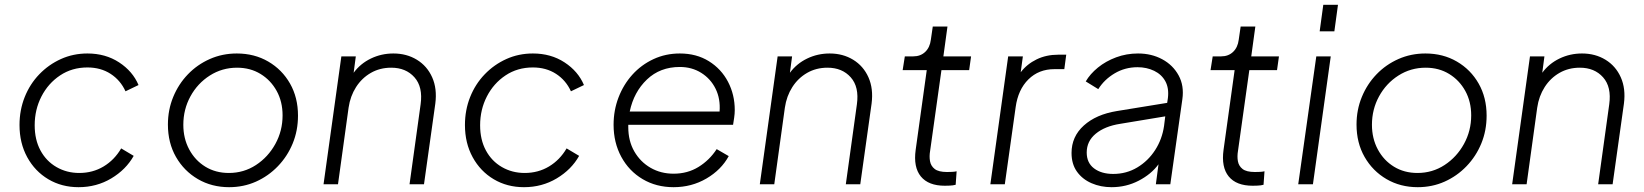

<svg xmlns="http://www.w3.org/2000/svg" viewBox="-20 -765 6823 797"><path d="M306 12Q236 12 180.5 -21Q125 -54 93 -112.5Q61 -171 61 -246Q61 -308 82.5 -362Q104 -416 143 -456.5Q182 -497 233 -520Q284 -543 343 -543Q418 -543 474.5 -506Q531 -469 555 -412L501 -386Q480 -432 439 -458.5Q398 -485 343 -485Q279 -485 229.5 -452Q180 -419 152 -364.5Q124 -310 124 -245Q124 -185 148 -140.5Q172 -96 214.5 -71.5Q257 -47 309 -47Q365 -47 410 -74Q455 -101 483 -149L535 -118Q503 -61 442 -24.5Q381 12 306 12Z M931 12Q859 12 801.5 -21.5Q744 -55 710.5 -113.5Q677 -172 677 -248Q677 -309 699 -362.5Q721 -416 760 -456.5Q799 -497 851 -520Q903 -543 963 -543Q1036 -543 1093.5 -509.5Q1151 -476 1184 -418Q1217 -360 1217 -285Q1217 -223 1195 -169.5Q1173 -116 1133.5 -75Q1094 -34 1042.5 -11Q991 12 931 12ZM930 -47Q992 -47 1042.5 -80Q1093 -113 1123 -167.5Q1153 -222 1153 -286Q1153 -343 1128.5 -387.5Q1104 -432 1061.5 -458Q1019 -484 964 -484Q902 -484 851 -451.5Q800 -419 770.5 -365Q741 -311 741 -247Q741 -190 765.5 -144.5Q790 -99 832.5 -73Q875 -47 930 -47Z M1323 0 1397 -531H1457L1448 -463Q1476 -501 1519.5 -522Q1563 -543 1613 -543Q1668 -543 1710.5 -517Q1753 -491 1774 -444Q1795 -397 1787 -335L1740 0H1680L1726 -332Q1736 -404 1700.5 -444Q1665 -484 1604 -484Q1557 -484 1519.5 -462.5Q1482 -441 1458 -403.5Q1434 -366 1427 -318L1383 0Z M2155 12Q2085 12 2029.5 -21Q1974 -54 1942 -112.5Q1910 -171 1910 -246Q1910 -308 1931.5 -362Q1953 -416 1992 -456.5Q2031 -497 2082 -520Q2133 -543 2192 -543Q2267 -543 2323.5 -506Q2380 -469 2404 -412L2350 -386Q2329 -432 2288 -458.5Q2247 -485 2192 -485Q2128 -485 2078.5 -452Q2029 -419 2001 -364.5Q1973 -310 1973 -245Q1973 -185 1997 -140.5Q2021 -96 2063.5 -71.5Q2106 -47 2158 -47Q2214 -47 2259 -74Q2304 -101 2332 -149L2384 -118Q2352 -61 2291 -24.5Q2230 12 2155 12Z M2776 12Q2704 12 2647.5 -21.5Q2591 -55 2559 -114Q2527 -173 2527 -247Q2527 -307 2547.5 -360.5Q2568 -414 2605 -455Q2642 -496 2692.5 -519.5Q2743 -543 2802 -543Q2871 -543 2922.5 -511Q2974 -479 3002 -425.5Q3030 -372 3030 -308Q3030 -293 3027.5 -276Q3025 -259 3023 -247H2588Q2588 -242 2588 -237Q2588 -180 2613 -136.5Q2638 -93 2680.5 -68.5Q2723 -44 2776 -44Q2834 -44 2879.5 -72Q2925 -100 2955 -146L3005 -117Q2974 -60 2912.5 -24Q2851 12 2776 12ZM2802 -487Q2720 -487 2665.5 -435Q2611 -383 2594 -302H2967Q2971 -355 2950.5 -396.5Q2930 -438 2891 -462.5Q2852 -487 2802 -487Z M3134 0 3208 -531H3268L3259 -463Q3287 -501 3330.5 -522Q3374 -543 3424 -543Q3479 -543 3521.5 -517Q3564 -491 3585 -444Q3606 -397 3598 -335L3551 0H3491L3537 -332Q3547 -404 3511.5 -444Q3476 -484 3415 -484Q3368 -484 3330.5 -462.5Q3293 -441 3269 -403.5Q3245 -366 3238 -318L3194 0Z M3902 6Q3834 6 3802.5 -32.5Q3771 -71 3781 -143L3827 -474H3727L3736 -531H3771Q3801 -531 3820.5 -549.5Q3840 -568 3844 -600L3852 -655H3913L3896 -531H4011L4003 -474H3888L3841 -139Q3837 -116 3840.5 -96Q3844 -76 3860 -63.5Q3876 -51 3911 -51Q3920 -51 3931.5 -51.5Q3943 -52 3951 -54L3947 2Q3936 5 3922 5.5Q3908 6 3902 6Z M4091 0 4165 -531H4226L4217 -465Q4243 -499 4283 -518.5Q4323 -538 4373 -538H4406L4398 -478H4357Q4292 -478 4249 -435.5Q4206 -393 4196 -320L4151 0Z M4594 12Q4549 12 4511 -4.5Q4473 -21 4450.5 -52.5Q4428 -84 4428 -130Q4428 -198 4479 -244Q4530 -290 4616 -304L4825 -338L4828 -358Q4833 -399 4817.5 -427.5Q4802 -456 4771 -471Q4740 -486 4702 -486Q4650 -486 4607 -460.5Q4564 -435 4539 -395L4487 -427Q4505 -458 4537.5 -484.5Q4570 -511 4613 -527Q4656 -543 4704 -543Q4760 -543 4804.5 -519Q4849 -495 4872.5 -452Q4896 -409 4888 -353L4838 0H4778L4789 -83Q4759 -42 4707 -15Q4655 12 4594 12ZM4491 -132Q4491 -89 4521.5 -66Q4552 -43 4601 -43Q4656 -43 4701 -70Q4746 -97 4775 -142Q4804 -187 4812 -242L4817 -282L4630 -251Q4566 -241 4528.5 -210Q4491 -179 4491 -132Z M5180 6Q5112 6 5080.5 -32.5Q5049 -71 5059 -143L5105 -474H5005L5014 -531H5049Q5079 -531 5098.5 -549.5Q5118 -568 5122 -600L5130 -655H5191L5174 -531H5289L5281 -474H5166L5119 -139Q5115 -116 5118.5 -96Q5122 -76 5138 -63.5Q5154 -51 5189 -51Q5198 -51 5209.5 -51.5Q5221 -52 5229 -54L5225 2Q5214 5 5200 5.5Q5186 6 5180 6Z M5458 -635 5473 -745H5534L5519 -635ZM5369 0 5444 -531H5504L5430 0Z M5865 12Q5793 12 5735.5 -21.5Q5678 -55 5644.5 -113.5Q5611 -172 5611 -248Q5611 -309 5633 -362.5Q5655 -416 5694 -456.5Q5733 -497 5785 -520Q5837 -543 5897 -543Q5970 -543 6027.5 -509.5Q6085 -476 6118 -418Q6151 -360 6151 -285Q6151 -223 6129 -169.5Q6107 -116 6067.5 -75Q6028 -34 5976.5 -11Q5925 12 5865 12ZM5864 -47Q5926 -47 5976.5 -80Q6027 -113 6057 -167.5Q6087 -222 6087 -286Q6087 -343 6062.5 -387.5Q6038 -432 5995.5 -458Q5953 -484 5898 -484Q5836 -484 5785 -451.5Q5734 -419 5704.5 -365Q5675 -311 5675 -247Q5675 -190 5699.5 -144.5Q5724 -99 5766.5 -73Q5809 -47 5864 -47Z M6257 0 6331 -531H6391L6382 -463Q6410 -501 6453.5 -522Q6497 -543 6547 -543Q6602 -543 6644.5 -517Q6687 -491 6708 -444Q6729 -397 6721 -335L6674 0H6614L6660 -332Q6670 -404 6634.5 -444Q6599 -484 6538 -484Q6491 -484 6453.5 -462.5Q6416 -441 6392 -403.5Q6368 -366 6361 -318L6317 0Z"/></svg>

Font: Plus Jakarta Sans Light
Style: Italic
Weight: 300
Italic angle: -8°
Designer: Gumpita Rahayu
Foundry: Tokotype
Version: Version 2.071; ttfautohint (v1.8.4.7-5d5b);gftools[0.9.29]